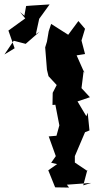

<svg xmlns="http://www.w3.org/2000/svg" viewBox="-114 -837 453 867"><path d="M262 0 280 -68 282 -64 224 -103V-132L270 -240L290 -248L282 -328L276 -312L236 -379L292 -398L254 -439L264 -519L268 -506L232 -587L270 -593L254 -654L270 -707L240 -742L194 -680L117 -729L106 -696L98 -649L90 -623L98 -522L105 -493L142 -453L124 -418L123 -363L136 -364L154 -271L141 -224L106 -221L138 -132L117 -102L144 -96L104 -68L135 9L198 10L188 -3L298 -11ZM-24 -783 0 -754 -76 -699 -48 -619 -94 -591 -52 -653 2 -639 65 -694 48 -683 63 -752 110 -817 31 -812 4 -810 -4 -766Z"/></svg>

Font: Asimov Aggro
Style: Condensed
Weight: 500
Designer: Google
Version: Version 2.000980; 2014